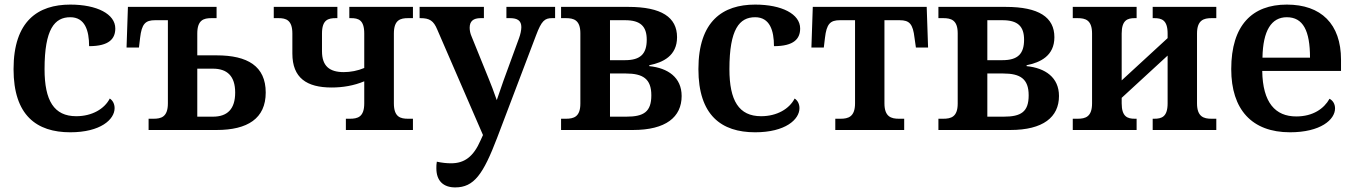

<svg xmlns="http://www.w3.org/2000/svg" viewBox="-20 -566 5893 836"><path d="M286 10C418 10 479 -46 479 -95C479 -112 472 -128 458 -137C435 -92 381 -60 312 -60C215 -60 174 -128 174 -265C174 -440 218 -491 286 -491C350 -491 368 -433 368 -365C456 -365 482 -398 482 -442C482 -505 402 -546 286 -546C146 -546 39 -475 39 -265C39 -64 139 10 286 10Z M627 0H923C1058 0 1137 -50 1137 -163C1137 -278 1058 -325 923 -325H839V-420C839 -479 867 -487 900 -487H923V-536H537L531 -359H585L590 -401C597 -462 613 -478 655 -478H711V-116C711 -56 681 -49 648 -49H627ZM839 -58V-267H907C969 -267 1004 -235 1004 -163C1004 -91 970 -58 907 -58Z M1486 0H1778V-49H1757C1724 -49 1695 -56 1695 -116V-420C1695 -480 1724 -487 1757 -487H1778V-536H1501V-487H1508C1540 -487 1566 -480 1566 -420V-270C1538 -258 1506 -252 1477 -252C1415 -252 1382 -278 1382 -343V-420C1382 -480 1409 -487 1442 -487H1449V-536H1172V-487H1193C1225 -487 1253 -479 1253 -420V-333C1253 -227 1315 -185 1424 -185C1472 -185 1521 -193 1566 -212V-116C1566 -56 1537 -49 1503 -49H1486Z M1962 250C2044 250 2084 193 2145 33L2314 -412C2338 -476 2352 -487 2384 -487H2397V-536H2185V-487H2201C2233 -487 2250 -476 2250 -448C2250 -435 2246 -416 2240 -400L2172 -214C2164 -191 2156 -168 2143 -130C2129 -170 2118 -199 2108 -223L2033 -408C2028 -419 2025 -433 2025 -445C2025 -473 2040 -487 2073 -487H2087V-536H1807V-487H1811C1850 -487 1868 -476 1884 -437L2083 22L2073 44C2041 118 2001 145 1944 145C1925 145 1905 143 1882 138C1880 148 1880 158 1880 167C1880 222 1911 250 1962 250Z M2423 0H2736C2879 0 2948 -56 2948 -148C2948 -229 2888 -270 2807 -278V-282C2867 -294 2928 -323 2928 -404C2928 -491 2860 -536 2716 -536H2423V-487H2444C2478 -487 2507 -479 2507 -421V-115C2507 -57 2478 -49 2444 -49H2423ZM2636 -304V-478H2702C2769 -478 2796 -451 2796 -393C2796 -332 2769 -304 2702 -304ZM2636 -58V-246H2705C2779 -246 2816 -223 2816 -151C2816 -79 2783 -58 2707 -58Z M3268 10C3400 10 3461 -46 3461 -95C3461 -112 3454 -128 3440 -137C3417 -92 3363 -60 3294 -60C3197 -60 3156 -128 3156 -265C3156 -440 3200 -491 3268 -491C3332 -491 3350 -433 3350 -365C3438 -365 3464 -398 3464 -442C3464 -505 3384 -546 3268 -546C3128 -546 3021 -475 3021 -265C3021 -64 3121 10 3268 10Z M3617 0H3917V-49H3894C3861 -49 3831 -57 3831 -116V-478H3897C3940 -478 3955 -462 3962 -401L3968 -359H4021L4015 -536H3519L3513 -359H3567L3572 -401C3579 -462 3595 -478 3637 -478H3703V-116C3703 -57 3673 -49 3640 -49H3617Z M4066 0H4379C4522 0 4591 -56 4591 -148C4591 -229 4531 -270 4450 -278V-282C4510 -294 4571 -323 4571 -404C4571 -491 4503 -536 4359 -536H4066V-487H4087C4121 -487 4150 -479 4150 -421V-115C4150 -57 4121 -49 4087 -49H4066ZM4279 -304V-478H4345C4412 -478 4439 -451 4439 -393C4439 -332 4412 -304 4345 -304ZM4279 -58V-246H4348C4422 -246 4459 -223 4459 -151C4459 -79 4426 -58 4350 -58Z M4651 0H4929V-49H4921C4890 -49 4864 -57 4864 -116V-140L5064 -324V-116C5064 -57 5038 -49 5006 -49H4999V0H5276V-49H5255C5222 -49 5192 -57 5192 -116V-420C5192 -479 5222 -487 5255 -487H5276V-536H4999V-487H5006C5038 -487 5064 -479 5064 -420V-400L4864 -216V-420C4864 -479 4890 -487 4921 -487H4929V-536H4651V-487H4672C4706 -487 4735 -479 4735 -420V-116C4735 -57 4706 -49 4672 -49H4651Z M5597 10C5730 10 5793 -45 5793 -94C5793 -113 5784 -128 5769 -136C5745 -93 5697 -59 5624 -59C5533 -59 5478 -119 5476 -257H5819V-306C5819 -462 5732 -546 5583 -546C5433 -546 5341 -457 5341 -265C5341 -89 5431 10 5597 10ZM5684 -315H5477C5479 -433 5516 -491 5583 -491C5654 -491 5684 -432 5684 -315Z"/></svg>

Font: Noto Serif SemiBold
Style: Regular
Weight: 600
Designer: Monotype Design Team
Foundry: Monotype Imaging Inc.
Version: Version 2.013